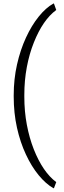

<svg xmlns="http://www.w3.org/2000/svg" viewBox="-20 -813 351 1060"><path d="M290.5 192.4 277.8 226.1H274.9Q232.4 201.7 193.1 153.8Q153.8 106 123 39.6Q91.8 -26.9 73.7 -107.9Q55.7 -189 55.7 -279.8V-287.1Q55.7 -376 74 -457Q92.3 -538.1 123.5 -605.5Q154.3 -672.4 193.6 -721.2Q232.9 -770 274.9 -793.5H277.8L290.5 -757.8Q216.8 -703.6 167 -578.6Q142.1 -516.6 128.2 -443.1Q114.3 -369.6 114.3 -288.6V-278.8Q114.3 -197.8 128.2 -124.3Q142.1 -50.8 166.5 11.2Q216.8 137.7 290.5 192.4Z"/></svg>

Font: Suwannaphum Light
Style: Regular
Weight: 300
Designer: Danh Hong
Version: Version 8.002; ttfautohint (v1.8.3)